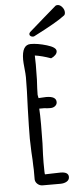

<svg xmlns="http://www.w3.org/2000/svg" viewBox="-58 -865 400 911"><g transform="rotate(-5 142.0 -410.0)"><path d="M72 -18V-44V-64Q71 -73 71 -85Q71 -106 68 -149L66 -213Q66 -262 69 -359Q73 -446 73 -505Q73 -519 70 -547Q67 -576 67 -589Q67 -660 109 -660Q142 -660 185.5 -647Q229 -634 229 -616Q229 -606 220.5 -597.5Q212 -589 200 -584Q158 -599 124 -604Q125 -589 125 -561Q125 -521 124 -489Q121 -441 121 -417L124 -401L140 -402Q148 -403 160 -403Q208 -403 208 -375Q208 -364 199 -356.5Q190 -349 176 -349Q158 -349 148 -351H123Q125 -325 125 -275Q125 -225 124 -185Q121 -124 121 -94Q121 -38 123 -38L156 -39Q173 -40 197 -40Q235 -40 235 -16Q235 -2 222.5 5.5Q210 13 192 13H107Q94 13 83.5 4Q73 -5 72 -18ZM107 -707Q107 -712 112 -717L128 -731Q133 -736 184 -780L243 -831Q247 -833 252 -833Q264 -833 274 -821Q284 -809 284 -796Q284 -784 277 -780Q241 -752 131 -696Q129 -694 123 -694Q117 -694 112 -697.5Q107 -701 107 -707Z"/></g></svg>

Font: Amatic SC
Style: Bold
Weight: 700
Designer: Multiple Designers
Foundry: Vernon Adams
Version: Version 2.505